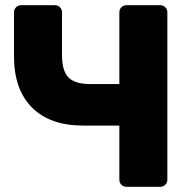

<svg xmlns="http://www.w3.org/2000/svg" viewBox="-20 -720 735 740"><path d="M329 -396H440V-673Q440 -684 448 -692Q456 -700 467 -700H598Q609 -700 617 -692Q625 -684 625 -673V-27Q625 -16 617 -8Q609 0 598 0H467Q456 0 448 -8Q440 -16 440 -27V-236H300Q173 -236 103.5 -305.5Q34 -375 34 -502V-673Q34 -684 42 -692Q50 -700 61 -700H192Q203 -700 211 -692Q219 -684 219 -673V-507Q219 -447 244 -421.5Q269 -396 329 -396Z"/></svg>

Font: Rubik
Style: Regular
Weight: 700
Designer: Hubert & Fischer
Foundry: Hubert & Fischer
Version: Version 1.100